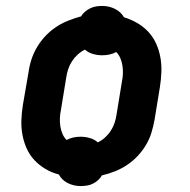

<svg xmlns="http://www.w3.org/2000/svg" viewBox="-20 -588 640 646"><path d="M251 38Q228 38 208 28Q188 18 178 -1Q154 -7 133 -19.5Q112 -32 96 -49Q80 -66 70 -88Q60 -110 55.5 -134.5Q51 -159 52 -184.5Q53 -210 57 -235L76 -345Q79 -367 86 -388.5Q93 -410 105 -430Q117 -450 133 -467Q149 -484 168.5 -497Q188 -510 209.5 -518.5Q231 -527 253 -533Q258 -542 266.5 -549Q275 -556 284.5 -560.5Q294 -565 304 -566.5Q314 -568 324 -568Q347 -568 367 -558Q387 -548 397 -530Q420 -523 441 -511Q462 -499 478.5 -481.5Q495 -464 505 -442Q515 -420 519.5 -395.5Q524 -371 523 -345.5Q522 -320 518 -295L500 -185Q496 -163 489.5 -141.5Q483 -120 471 -100Q459 -80 443 -63Q427 -46 407.5 -33Q388 -20 366.5 -11.5Q345 -3 323 2Q318 11 309.5 18.5Q301 26 291.5 30.5Q282 35 271.5 36.5Q261 38 251 38ZM309 -109Q322 -115 333.5 -125.5Q345 -136 353 -148.5Q361 -161 365.5 -174.5Q370 -188 372 -202L390 -312Q393 -326 393.5 -340Q394 -354 392 -367Q390 -380 385 -392Q380 -404 371 -413Q360 -407 348 -404.5Q336 -402 324 -402Q308 -402 292.5 -406.5Q277 -411 266 -421Q253 -415 241.5 -404.5Q230 -394 222 -381.5Q214 -369 209.5 -355.5Q205 -342 203 -328L185 -218Q182 -204 181.5 -190Q181 -176 183 -163Q185 -150 190 -138Q195 -126 204 -117Q215 -123 227 -125.5Q239 -128 251 -128Q267 -128 282.5 -123.5Q298 -119 309 -109Z"/></svg>

Font: Iosevka Curly Slab HvExObl
Style: Regular
Weight: 900
Width: 7
Italic angle: -9°
Monospace: yes
Designer: Belleve Invis
Foundry: Belleve Invis
Version: Version 11.1.0; ttfautohint (v1.8.3)